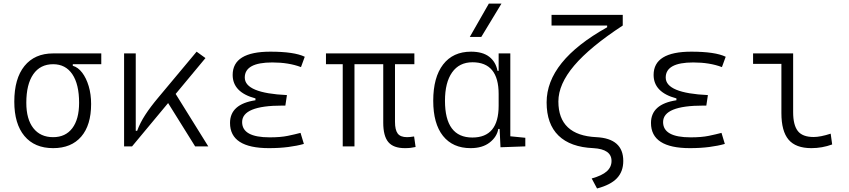

<svg xmlns="http://www.w3.org/2000/svg" viewBox="-20 -815 4728 1069"><path d="M275.9 9.8Q172.4 9.8 116 -57.9Q59.6 -125.5 59.6 -249Q59.6 -377.4 116.2 -447.5Q172.9 -517.6 275.9 -517.6H543.9V-457.5H385.3V-448.7Q414.6 -440.4 437.5 -410.4Q460.4 -380.4 473.9 -335.2Q487.3 -290 487.3 -235.8Q487.3 -118.2 432.1 -54.2Q377 9.8 275.9 9.8ZM275.9 -51.3Q344.7 -51.3 382.6 -101.3Q420.4 -151.4 420.4 -242.7Q420.4 -345.7 382.8 -401.6Q345.2 -457.5 275.9 -457.5Q204.1 -457.5 165.3 -401.6Q126.5 -345.7 126.5 -242.7Q126.5 -151.4 165.8 -101.3Q205.1 -51.3 275.9 -51.3Z M670.9 0V-517.6H735.8V-86.9H743.7Q759.8 -130.9 788.6 -175.3Q817.4 -219.7 861.8 -272.5L1074.7 -527.3L1124 -491.7L958 -292L1139.6 0H1066.4L916 -241.2L715.3 0Z M1477.5 9.8Q1260.7 9.8 1260.7 -130.4Q1260.7 -235.4 1402.3 -256.8V-267.1Q1275.4 -300.8 1275.4 -397.9Q1275.4 -527.3 1485.4 -527.3Q1618.2 -527.3 1676.8 -499L1655.8 -441.4Q1587.4 -467.3 1496.1 -467.3Q1342.8 -467.3 1342.8 -383.3Q1342.8 -296.4 1577.6 -285.6L1568.8 -227.1H1551.8Q1328.1 -227.1 1328.1 -135.3Q1328.1 -50.3 1481.4 -50.3Q1542 -50.3 1582 -58.6Q1622.1 -66.9 1653.3 -75.2L1671.9 -13.7Q1634.3 -2.9 1585.2 3.4Q1536.1 9.8 1477.5 9.8Z M2233.9 9.8Q2170.4 9.8 2142.1 -23.9Q2113.8 -57.6 2113.8 -131.8V-457.5H1953.6V0H1888.2V-457.5H1794.9V-517.6H2287.1V-457.5H2179.2V-136.7Q2179.2 -91.8 2194.3 -71.5Q2209.5 -51.3 2246.6 -51.3Q2253.4 -51.3 2262.7 -52.2Q2272 -53.2 2285.6 -55.2L2293.9 3.4Q2278.8 6.8 2265.4 8.3Q2252 9.8 2233.9 9.8Z M2600.1 9.8Q2501 9.8 2446.5 -58.3Q2392.1 -126.5 2392.1 -253.9Q2392.1 -384.3 2447 -455.8Q2502 -527.3 2602.5 -527.3Q2667.5 -527.3 2704.1 -498.8Q2740.7 -470.2 2750 -420.4H2756.3V-517.6H2821.3V-56.2L2904.8 -47.9V0L2766.6 4.9L2761.7 -97.2H2754.4Q2746.6 -52.7 2706.3 -21.5Q2666 9.8 2600.1 9.8ZM2756.3 -226.1V-291.5Q2756.3 -468.3 2610.8 -468.3Q2537.1 -468.3 2497.3 -412.1Q2457.5 -356 2457.5 -253.9Q2457.5 -49.3 2609.9 -49.3Q2756.3 -49.3 2756.3 -226.1ZM2595.7 -609.4 2701.7 -794.9H2772L2659.7 -609.4Z M3304.2 234.4 3274.4 178.7Q3332 162.6 3358.4 138.9Q3384.8 115.2 3384.8 81.1Q3384.8 15.6 3283.7 9.8Q3155.8 4.4 3089.6 -60.1Q3023.4 -124.5 3023.4 -245.1Q3023.4 -475.1 3360.4 -663.1V-672.9H3050.8V-732.4H3447.3V-672.9Q3265.1 -553.7 3177 -450Q3088.9 -346.2 3088.9 -250Q3088.9 -61.5 3300.3 -51.3Q3450.2 -43.9 3450.2 81.1Q3450.2 140.1 3415 177.2Q3379.9 214.4 3304.2 234.4Z M3821.3 9.8Q3604.5 9.8 3604.5 -130.4Q3604.5 -235.4 3746.1 -256.8V-267.1Q3619.1 -300.8 3619.1 -397.9Q3619.1 -527.3 3829.1 -527.3Q3961.9 -527.3 4020.5 -499L3999.5 -441.4Q3931.2 -467.3 3839.8 -467.3Q3686.5 -467.3 3686.5 -383.3Q3686.5 -296.4 3921.4 -285.6L3912.6 -227.1H3895.5Q3671.9 -227.1 3671.9 -135.3Q3671.9 -50.3 3825.2 -50.3Q3885.7 -50.3 3925.8 -58.6Q3965.8 -66.9 3997.1 -75.2L4015.6 -13.7Q3978 -2.9 3929 3.4Q3879.9 9.8 3821.3 9.8Z M4497.6 9.8Q4410.6 9.8 4370.6 -37.4Q4330.6 -84.5 4330.6 -185.5V-459.5H4172.9V-517.6H4396V-190.4Q4396 -119.1 4421.9 -85.7Q4447.8 -52.2 4510.3 -52.2Q4547.9 -52.2 4605 -70.8L4613.3 -10.7Q4557.1 9.8 4497.6 9.8Z"/></svg>

Font: CaskaydiaCove NFP Light
Style: Regular
Weight: 300
Designer: Aaron Bell
Foundry: Saja Typeworks
Version: Version 2111.001; VTT 6.35;Nerd Fonts 3.1.1